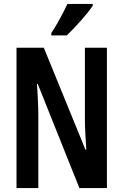

<svg xmlns="http://www.w3.org/2000/svg" viewBox="-20 -957 628 977"><path d="M524 0H384L172 -530H168Q170 -506 171 -484Q172 -462 173 -442Q174 -422 174.5 -404Q175 -386 175 -371V0H64V-714H203L415 -195H419Q418 -218 416.5 -240Q415 -262 414 -281.5Q413 -301 412.5 -318.5Q412 -336 412 -350V-714H524ZM452 -928Q442 -913 426.5 -893.5Q411 -874 392 -852.5Q373 -831 354.5 -811.5Q336 -792 320 -777H241V-789Q259 -816 273.5 -841.5Q288 -867 300.5 -891Q313 -915 323 -937H452Z"/></svg>

Font: Noto Sans Display ExtraCondensed SemiBold
Style: Regular
Weight: 600
Width: 2
Designer: Monotype Design Team
Foundry: Monotype Imaging Inc.
Version: Version 2.003